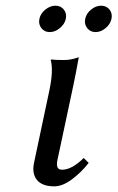

<svg xmlns="http://www.w3.org/2000/svg" viewBox="-20 -639 411 671"><path d="M124.5 -540.8Q113.8 -554.7 117.7 -573.2Q121.6 -591.8 138.4 -605.5Q155.3 -619.1 173.8 -619.1Q192.4 -619.1 203.1 -605.5Q213.9 -591.8 210 -573.2Q206.1 -554.7 189.2 -540.8Q172.4 -526.9 153.8 -526.9Q135.3 -526.9 124.5 -540.8ZM284.7 -540.8Q273.9 -554.7 277.8 -573.2Q281.7 -591.8 298.3 -605.5Q314.9 -619.1 333.5 -619.1Q352.1 -619.1 362.8 -605.5Q373.5 -591.8 369.6 -573.2Q365.7 -554.7 349.1 -540.8Q332.5 -526.9 314 -526.9Q295.4 -526.9 284.7 -540.8ZM152.3 -321.8Q167.5 -393.1 157.2 -429.2L159.7 -431.2Q171.4 -429.2 203.1 -429.2Q228.5 -429.2 255.4 -439Q243.7 -375 236.8 -342.8L183.1 -90.8Q177.2 -68.4 179.9 -57.1Q182.6 -45.9 196.8 -45.9Q231.4 -45.9 272.5 -86.9L290 -69.8Q264.6 -37.1 231.7 -12.5Q198.7 12.2 169.4 12.2Q127.9 12.2 109.4 -9.8Q90.8 -32.2 99.1 -70.8Z"/></svg>

Font: Linux Biolinum G
Style: Italic
Weight: 400
Italic angle: -12°
Designer: Philipp H. Poll
Foundry: Philipp H. Poll
Version: Version 0.5.1